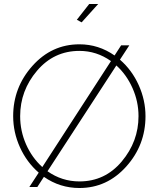

<svg xmlns="http://www.w3.org/2000/svg" viewBox="-20 -937 795 962"><path d="M472 -917 389 -825 365 -838 427 -917ZM581 -638Q641 -586 675 -510.5Q709 -435 709 -355Q709 -210 612.5 -102.5Q516 5 378 5Q280 5 200 -51L167 0H127L174 -72Q114 -124 80 -199Q46 -274 46 -355Q46 -499 142.5 -607Q239 -715 378 -715Q474 -715 554 -659L587 -710H628ZM81 -355Q81 -281 110.5 -214Q140 -147 192 -100L536 -631Q464 -682 378 -682Q250 -682 165.5 -582.5Q81 -483 81 -355ZM378 -28Q506 -28 590 -128Q674 -228 674 -355Q674 -428 644 -495.5Q614 -563 563 -609L218 -79Q290 -28 378 -28Z"/></svg>

Font: Raleway-v4020 ExtraLight
Style: Regular
Weight: 275
Designer: Matt McInerney, Pablo Impallari, Rodrigo Fuenzalida
Foundry: Matt McInerney, Pablo Impallari, Rodrigo Fuenzalida
Version: Version 4.020;PS 004.020;hotconv 1.0.88;makeotf.lib2.5.64775